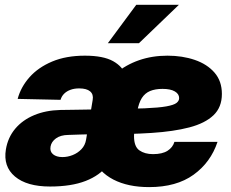

<svg xmlns="http://www.w3.org/2000/svg" viewBox="-20 -764 957 796"><path d="M187.5 9.3Q91.3 9.3 42 -32.2Q-7.3 -73.7 4.4 -144.5Q12.7 -194.3 43.2 -230.5Q73.7 -266.6 121.6 -286.6Q169.4 -306.6 230.5 -308.1Q255.9 -308.6 281 -308.8Q306.2 -309.1 331.3 -309.6Q356.4 -310.1 381.3 -310.5L364.7 -207.5Q339.4 -207 314 -206.3Q288.6 -205.6 262.7 -204.6Q231 -204.1 211.9 -190.2Q192.9 -176.3 189.5 -156.2Q186 -135.7 200 -124.3Q213.9 -112.8 238.8 -112.8Q260.3 -112.8 281.2 -121.1Q302.2 -129.4 317.6 -145.5Q333 -161.6 336.9 -185.1L364.3 -350.1Q368.2 -373 353.5 -385.3Q338.9 -397.5 308.1 -397.5Q288.1 -397.5 272.5 -391.8Q256.8 -386.2 246.1 -375.7Q235.4 -365.2 231 -350.1L53.2 -354Q66.4 -403.3 102.3 -443.8Q138.2 -484.4 196 -508.8Q253.9 -533.2 332 -533.2Q408.2 -533.2 449.2 -510.3Q490.2 -487.3 503.2 -447.8Q516.1 -408.2 507.8 -357.9L479.5 -187.5L471.2 -185.1Q460.9 -123.5 427.5 -80.1Q394 -36.6 334.7 -13.7Q275.4 9.3 187.5 9.3ZM598.1 11.7Q510.7 11.7 450.2 -19.5Q389.6 -50.8 363.3 -111.6Q336.9 -172.4 351.6 -260.7Q361.8 -324.2 389.6 -374.5Q417.5 -424.8 460 -460.2Q502.4 -495.6 556.6 -514.4Q610.8 -533.2 674.3 -533.2Q736.3 -533.2 787.6 -515.6Q838.9 -498 869.4 -462.9Q899.9 -427.7 899.9 -374.5Q899.9 -319.3 865 -286.1Q830.1 -252.9 764.9 -235.8Q699.7 -218.8 608.6 -212.9Q517.6 -207 404.8 -207L422.9 -312.5Q520 -312.5 579.3 -314.9Q638.7 -317.4 669.7 -323Q700.7 -328.6 711.7 -337.2Q722.7 -345.7 722.7 -357.4Q722.7 -374.5 704.8 -385Q687 -395.5 653.8 -395.5Q623.5 -395.5 602.3 -386.7Q581.1 -377.9 568.1 -357.7Q555.2 -337.4 548.8 -301.8Q546.9 -290 543.7 -270.5Q540.5 -251 538.1 -231.4Q535.6 -211.9 535.6 -199.7Q535.6 -156.2 557.9 -140.6Q580.1 -125 614.3 -125Q652.8 -125 674.6 -138.9Q696.3 -152.8 703.1 -175.8H881.8Q853.5 -90.8 782.5 -39.6Q711.4 11.7 598.1 11.7ZM427.2 -585 544.9 -744.1H721.7L556.2 -585Z"/></svg>

Font: Inter 28pt Black
Style: Italic
Weight: 900
Italic angle: -9.3988°
Designer: Rasmus Andersson
Foundry: rsms
Version: Version 4.001;git-66647c0bb